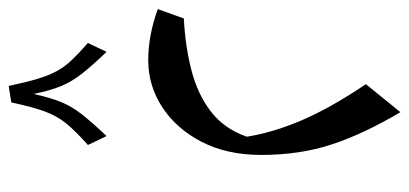

<svg xmlns="http://www.w3.org/2000/svg" viewBox="-264 -71 921 432"><g transform="rotate(90 196.0 145.5)"><path d="M210 580.1 172.9 585.9Q164.6 546.9 157 521.5Q149.4 496.1 139.6 478Q129.9 460 114.7 444.1Q99.6 428.2 76.2 407.7L96.2 365.7Q127.9 398.9 145.5 421.4Q163.1 443.8 173.1 467.8Q183.1 491.7 190.9 529.8Q199.2 492.2 209 468.3Q218.8 444.3 236.3 421.9Q253.9 399.4 285.6 365.7L305.7 407.7Q274.9 435.1 257.8 455.8Q240.7 476.6 230.5 504.2Q220.2 531.7 210 580.1ZM328.1 17.6Q328.1 94.7 298.6 151.9Q269 209 220.5 240.5Q171.9 272 115.2 272Q59.6 272 0 250.5L21 191.9Q85.4 188.5 139.2 174.3Q192.9 160.2 231.2 130.4Q269.5 100.6 287.1 50.3Q277.8 -8.8 250.2 -73.2Q222.7 -137.7 168.9 -217.8L231.9 -295.4Q280.8 -212.9 304.4 -141.1Q328.1 -69.3 328.1 17.6Z"/></g></svg>

Font: Pinar DS2-Regular
Style: Regular
Weight: 400
Designer: Amin Abedi
Version: Version 2.000